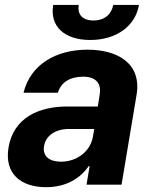

<svg xmlns="http://www.w3.org/2000/svg" viewBox="-20 -756 620 786"><path d="M169 10.3C249.6 10.3 307.9 -24.9 342.7 -75.6H346.9L334.2 0H477.6L539.1 -367.9C560.7 -497.9 459.2 -552.6 338.4 -552.6C207.4 -552.6 104.4 -490.8 76.3 -376.4H217C229 -418.3 266.3 -442.1 320.3 -442.1C371.4 -442.1 395.2 -415.5 388.5 -371.4L380.3 -320H255.3C138.1 -320 35.5 -273.8 14.9 -152.3C-2.8 -44.7 65.3 10.3 169 10.3ZM160.2 -157.3C166.9 -199.9 205.6 -228.3 263.8 -228H365.8L360.1 -195C349.8 -137.4 296.2 -94.1 229.8 -94.1C182.5 -94.1 153.8 -116.1 160.2 -157.3ZM197.8 -735.8C183.2 -649.9 241.5 -592.3 349.4 -592.3C456.7 -592.3 534.4 -649.9 549 -735.8H443.5C437.5 -702.4 413 -672.2 362.6 -672.2C311.1 -672.2 296.9 -703.1 302.2 -735.8Z"/></svg>

Font: Margiela Sans
Style: Bold Italic
Weight: 700
Italic angle: -9.39999°
Designer: Stefan Endress, Andreas Faust
Version: Version 1.100;FEAKit 1.0